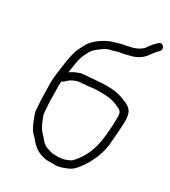

<svg xmlns="http://www.w3.org/2000/svg" viewBox="-127 -780 770 871"><g transform="rotate(20 258.0 -344.5)"><path d="M253.1 -392C265.4 -392 299.4 -389.3 309.6 -387C348.5 -379.8 373.8 -375.3 404.2 -355C429.3 -339.2 437.6 -333.2 429.2 -298C423.5 -261.6 416.4 -240.1 407.7 -207C391 -147.7 364.4 -100.8 323.9 -66C303.5 -47.5 300.2 -48.4 274.5 -43C250.9 -39.1 230.5 -45 211.1 -49C201 -51.6 175.6 -65.4 169.4 -71C154.2 -84.9 149 -101.8 136.5 -119C127.5 -130.5 123.8 -143.8 119.6 -158L113.4 -185C111.2 -196.3 110.4 -204 110.8 -208L115.4 -252C118.2 -278.4 126.3 -317.4 128.8 -342C130.8 -351.4 132.9 -362.6 135.9 -371C143.8 -369.7 150.7 -375.9 155.8 -380C163.2 -384 163.2 -384 170.7 -388C177.4 -391.2 199 -396 208.5 -396C221.9 -394.6 239.4 -393.3 253.1 -392ZM347.2 -584C361.6 -584 377 -585.8 390.5 -586.5C423.7 -588.3 453.7 -602.2 471.2 -622C477.8 -628 477.8 -628 485.6 -635C492.6 -642.3 498.5 -645.9 506.2 -651C529.2 -666.2 508.4 -699 487.6 -683C472.7 -673.1 456.7 -660.9 444.8 -647C431 -634.5 412.6 -628.1 390.5 -625C379.9 -625 364.7 -623 353.3 -623C338.2 -624.3 318.4 -621.3 305 -620C261.9 -616.7 215.8 -596.3 189 -572C177.7 -560.8 165.8 -544.4 156.8 -532C144.2 -515.1 129.7 -477.7 121.5 -453C110.2 -416 98.1 -385.5 90.2 -345C87.5 -319.6 79.3 -279.4 76.4 -252L71.8 -208C71 -200 72.1 -188.7 75.2 -174C81.7 -140.7 86.4 -117.5 103.9 -94C109.2 -87.3 112.6 -81.7 114.1 -77C129.5 -53 139.9 -38 168.4 -23C189.9 -11.7 198.3 -11 221.7 -7C233.5 -5 233.5 -5 245.3 -3C254.6 -2.3 265.3 -3 277.5 -5C311.4 -11.6 321.2 -12.8 349 -38C392.4 -77.3 430.7 -132.6 445.1 -201C454 -233.8 460 -257.8 467.8 -294C479 -348.5 464.3 -366.1 427.7 -388C380.7 -419.2 331.1 -424.4 259.2 -431C248.3 -432 248.3 -432 237.4 -433C230.1 -433.7 223.2 -434.3 216.6 -435C194 -436.6 166.7 -427.4 151 -420C158.8 -440.5 165.4 -464.1 173.8 -485C185.1 -509.9 188 -511.3 200.4 -529C213.3 -545.6 218.2 -550.1 240.9 -562C265.6 -574.3 274.7 -581 303.9 -581C315.6 -582.1 333.9 -585.7 347.2 -584Z"/></g></svg>

Font: Just Breathe
Style: Obl2
Weight: 400
Foundry: Cannot Into Space Fonts
Version: Version 0.72